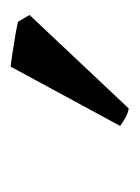

<svg xmlns="http://www.w3.org/2000/svg" viewBox="29 -800 261 359"><g transform="rotate(-90 159.5 -620.5)"><path d="M136.2 -510.3Q127.4 -511.7 118.4 -516.8Q109.4 -522 103.5 -526.4L214.4 -731Q221.7 -730.5 239 -727.8Q256.3 -725.1 273.7 -722.2Q291 -719.2 298.3 -717.3L311 -695.8Z"/></g></svg>

Font: Gentium Book Plus
Style: Regular
Weight: 400
Designer: Victor Gaultney, Annie Olsen, Iska Routamaa, Becca Hirsbrunner
Foundry: SIL International
Version: Version 6.101